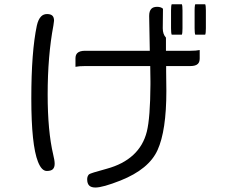

<svg xmlns="http://www.w3.org/2000/svg" viewBox="-20 -797 1040 883"><path d="M168.9 -721.2Q155.8 -708 149.4 -679.2Q124 -559.1 124 -344.7Q124 -130.4 154.8 -52.7Q163.6 -30.8 173.6 -20.8Q183.6 -10.7 195.3 -10.7Q214.8 -10.7 223.1 -19Q231.4 -27.3 231.4 -43.9Q231.4 -59.1 224.6 -86.4Q199.2 -194.3 199.2 -362.3Q199.2 -540.5 225.6 -679.7L228.5 -701.7Q228.5 -717.3 221.2 -724.6Q213.4 -732.4 196.5 -732.4Q179.7 -732.4 168.9 -721.2ZM769.5 -777.3Q766.6 -770.5 766.6 -749V-667Q766.6 -645 769.5 -637.7H816.4Q819.3 -644.5 819.3 -667V-749Q819.3 -770.5 816.4 -777.3ZM926.8 -749Q926.8 -770.5 923.8 -777.3H877.9L876.5 -772.5Q875 -764.2 875 -749V-667Q875 -645 877.9 -637.7H923.8Q926.8 -644.5 926.8 -667ZM327.1 -489.7Q343.3 -493.2 371.1 -493.2H670.9L671.9 -423.8V-407.2Q670.9 -254.9 655.3 -191.9Q639.2 -127.4 592.8 -84.5Q546.4 -41.5 471.2 -21Q395 -0.5 389.2 4.9Q380.9 13.7 380.9 27.3Q380.9 46.9 390.1 56.2Q399.4 65.4 418.9 65.4Q452.6 65.4 534.2 33.2Q665 -19 704.6 -106.9Q745.1 -195.8 745.1 -378.9L744.1 -467.8V-486.3V-493.2H855.5Q879.9 -493.2 890.1 -503.4Q898.4 -511.7 898.4 -528.3V-566.9Q882.8 -563.5 855.5 -563.5H743.2V-624Q728.5 -639.6 728.5 -667L729.5 -756.8Q720.2 -765.6 702.6 -765.6Q685.1 -765.6 676.3 -756.8Q666 -746.6 666 -723.6L668.9 -563.5H371.1Q346.2 -563.5 335.4 -552.7Q327.1 -544.4 327.1 -528.3Z"/></svg>

Font: YuPearl-Light
Style: Light
Weight: 300
Designer: Max Yao
Foundry: Max-Everyday
Version: Version 1.011; ttfautohint (v1.8.3)